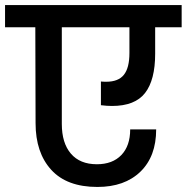

<svg xmlns="http://www.w3.org/2000/svg" viewBox="-44 -760 740 761"><path d="M377 -436Q425 -436 447 -463.5Q469 -491 469 -550V-652H201V-269Q201 -193 237 -151Q273 -109 340 -109Q402 -109 437 -145.5Q472 -182 472 -247H575Q575 -140 512.5 -79.5Q450 -19 342 -19Q221 -19 159 -87Q97 -155 97 -272L96 -652H-24V-740H676V-652H571V-547Q571 -443 531 -391.5Q491 -340 400 -340Q380 -340 356 -343V-437Q363 -436 377 -436Z"/></svg>

Font: Poppins Medium A&M
Style: Regular
Weight: 500
Designer: Ninad Kale (Devanagari), Jonny Pinhorn (Latin)
Foundry: Indian Type Foundry
Version: 4.004